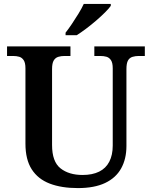

<svg xmlns="http://www.w3.org/2000/svg" viewBox="-20 -951 776 981"><path d="M378 10Q294 10 234 -13Q174 -36 142 -86Q110 -136 110 -217V-602Q110 -630 101 -643.5Q92 -657 78 -661Q64 -665 47 -665H16V-714H340V-665H309Q292 -665 277.5 -660.5Q263 -656 254.5 -642Q246 -628 246 -598V-210Q246 -125 289 -91Q332 -57 402 -57Q452 -57 486.5 -74Q521 -91 538.5 -125Q556 -159 556 -207V-602Q556 -630 547 -643.5Q538 -657 524 -661Q510 -665 493 -665H462V-714H720V-665H688Q672 -665 657 -660.5Q642 -656 634 -642Q626 -628 626 -598V-205Q626 -139 599 -90.5Q572 -42 517 -16Q462 10 378 10ZM315 -784Q330 -803 347.5 -829Q365 -855 381.5 -882Q398 -909 408 -931H546V-921Q537 -908 517 -888Q497 -868 471.5 -846Q446 -824 420 -804.5Q394 -785 372 -771H315Z"/></svg>

Font: Noto Serif Gujarati SemiBold
Style: Regular
Weight: 600
Version: Version 2.102